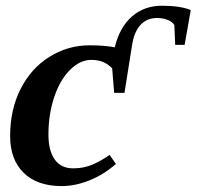

<svg xmlns="http://www.w3.org/2000/svg" viewBox="-20 -626 672 656"><path d="M372.1 -464.4Q388.7 -532.7 430.7 -569.6Q472.7 -606.4 533.2 -606.4Q595.2 -606.4 631.8 -591.8L610.8 -472.7H578.6L575.7 -540.5Q568.8 -551.8 552.7 -558.1Q536.6 -564.5 516.1 -564.5Q482.4 -564.5 460.4 -541.3Q438.5 -518.1 431.2 -471.7L405.3 -308.6H370.1L363.3 -392.1Q336.9 -421.4 292 -421.4Q253.4 -421.4 219 -387Q184.6 -352.5 165 -293.7Q145.5 -234.9 145.5 -166Q145.5 -111.3 167 -81.1Q188.5 -50.8 230 -50.8Q266.6 -50.8 296.6 -64Q326.7 -77.1 354.5 -96.7L376 -65.9Q335.9 -30.3 286.9 -10.3Q237.8 9.8 190.9 9.8Q106.9 9.8 60.8 -35.6Q14.6 -81.1 14.6 -161.1Q14.6 -251.5 50.5 -322.3Q86.4 -393.1 149.4 -432.1Q212.4 -471.2 285.6 -471.2Q335.9 -471.2 372.1 -464.4Z"/></svg>

Font: Liberation Serif
Style: Bold Italic
Weight: 700
Italic angle: -16.333°
Designer: Steve Matteson
Foundry: Ascender Corporation
Version: Version 2.1.5